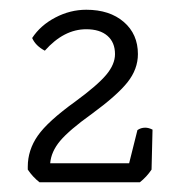

<svg xmlns="http://www.w3.org/2000/svg" viewBox="-20 -775 388 394"><path d="M267 -401H61Q47 -412 37 -427V-433Q37 -467 57.5 -496.5Q78 -526 135 -567Q180 -600 198 -621.5Q216 -643 216 -664Q216 -688 200.5 -701.5Q185 -715 157 -715Q111 -715 72 -671Q53 -681 46 -697Q63 -723 93.5 -739Q124 -755 157 -755Q205 -755 234 -730Q263 -705 263 -664Q263 -633 241.5 -606Q220 -579 168 -541Q122 -508 103.5 -486Q85 -464 83 -440H245L262 -508Q269 -513 278 -513Q285 -513 293 -509L291 -427Q281 -412 267 -401Z"/></svg>

Font: Scope One
Style: Regular
Weight: 400
Designer: Dalton Maag Ltd
Foundry: Dalton Maag Ltd
Version: Version 1.002; ttfautohint (v1.4.1) -l 11 -r 50 -G 50 -x 14 